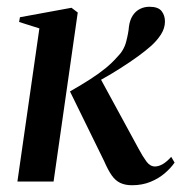

<svg xmlns="http://www.w3.org/2000/svg" viewBox="-20 -537 536 568"><path d="M31.5 0 96.5 -453 36.5 -472 39 -486 191.5 -514 210 -500 138.5 0ZM370.5 11Q350.5 11 336 4.2Q321.5 -2.5 310.5 -18.2Q299.5 -34 288 -60.5L187 -266.5Q222 -286.5 247.5 -303Q273 -319.5 292 -335Q311 -350.5 326 -367.5Q346.5 -387.5 353.2 -413.5Q360 -439.5 361.5 -458.5Q364 -477.5 372.5 -490.8Q381 -504 394 -510.5Q407 -517 422 -517Q448 -517 458 -504.2Q468 -491.5 468 -473.5Q468 -453.5 456 -434.8Q444 -416 425 -399.5Q411 -387 388 -370.2Q365 -353.5 337.2 -335.8Q309.5 -318 281 -302.2Q252.5 -286.5 228 -275.5L275.5 -307.5L390 -97Q402 -74.5 413 -59.5Q424 -44.5 438.5 -44.5Q449 -44.5 461 -51.2Q473 -58 486.5 -73L496.5 -56Q485.5 -40 467.5 -24.5Q449.5 -9 425 1Q400.5 11 370.5 11Z"/></svg>

Font: Merriweather 144pt Medium
Style: Italic
Weight: 500
Italic angle: -7.8°
Version: Version 2.101